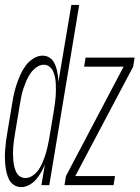

<svg xmlns="http://www.w3.org/2000/svg" viewBox="-38 -755 569 783"><path d="M49 8Q32 8 19 -0.5Q6 -9 -1 -23Q-8 -37 -11.5 -52.5Q-15 -68 -16.5 -84Q-18 -100 -18 -116.5Q-18 -133 -16.5 -149.5Q-15 -166 -13 -182.5Q-11 -199 -8 -215L12 -335Q15 -355 19.5 -374.5Q24 -394 30.5 -413Q37 -432 45.5 -451Q54 -470 66.5 -487Q79 -504 97.5 -516Q116 -528 135 -528Q148 -528 158.5 -523Q169 -518 176 -509.5Q183 -501 187.5 -489.5Q192 -478 194.5 -467Q197 -456 198.5 -444Q200 -432 200 -420L253 -735H285L163 0H131L145 -85Q139 -69 130 -53Q121 -37 109.5 -23.5Q98 -10 81.5 -1Q65 8 49 8ZM225 0 231 -37 466 -483H305L311 -520H511L505 -483L269 -37H431L425 0ZM66 -29Q81 -29 95.5 -39Q110 -49 119.5 -63Q129 -77 135.5 -92.5Q142 -108 147 -123.5Q152 -139 155.5 -155Q159 -171 162 -186L182 -306Q184 -320 186 -333.5Q188 -347 189 -360.5Q190 -374 190 -387Q190 -400 189.5 -413Q189 -426 186.5 -439Q184 -452 179 -463.5Q174 -475 164 -483Q154 -491 141 -491Q125 -491 110.5 -480.5Q96 -470 86 -455.5Q76 -441 69.5 -425.5Q63 -410 57.5 -394Q52 -378 49 -362Q46 -346 43 -329L23 -209Q21 -196 19 -183Q17 -170 16 -156.5Q15 -143 15 -130Q15 -117 16 -104Q17 -91 19.5 -79Q22 -67 27 -55.5Q32 -44 42 -36.5Q52 -29 66 -29Z"/></svg>

Font: Iosevka SS04 XLt Obl
Style: Regular
Weight: 200
Italic angle: -9°
Monospace: yes
Designer: Belleve Invis
Foundry: Belleve Invis
Version: Version 19.0.0; ttfautohint (v1.8.4)